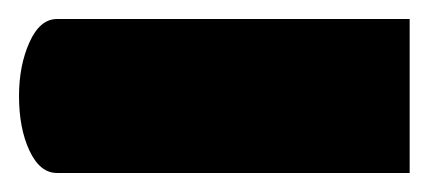

<svg xmlns="http://www.w3.org/2000/svg" viewBox="-60 -182 451 202"><path d="M0 0Q-18 0 -29 -23.5Q-40 -47 -40 -81Q-40 -113 -29 -137.5Q-18 -162 0 -162H371V0Z"/></svg>

Font: Noto Sans Syriac ExtraBold
Style: Regular
Weight: 800
Designer: Patrick Giasson and the Monotype Design Team
Foundry: Monotype Imaging Inc.
Version: Version 3.000; ttfautohint (v1.8.4.7-5d5b)